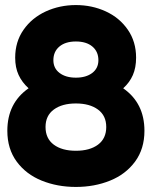

<svg xmlns="http://www.w3.org/2000/svg" viewBox="-20 -728 600 759"><path d="M9 -211Q9 -320.5 93 -379Q67 -402.5 53.5 -431.8Q40 -461 40 -500Q40 -563 73 -610.2Q106 -657.5 161 -682.8Q216 -708 280 -708Q344 -708 398.5 -682.8Q453 -657.5 485.5 -610.2Q518 -563 518 -500Q518 -460.5 505.2 -431.2Q492.5 -402 467 -379Q551 -320.5 551 -211Q551 -139.5 514 -89.2Q477 -39 415.2 -14Q353.5 11 280 11Q206.5 11 144.8 -14Q83 -39 46 -89.2Q9 -139.5 9 -211ZM280 -132Q335 -132 367.5 -156.2Q400 -180.5 400 -226Q400 -271 367.2 -295Q334.5 -319 280 -319Q225.5 -319 192.8 -295Q160 -271 160 -226Q160 -180.5 192.5 -156.2Q225 -132 280 -132ZM280 -421Q320 -421 344.5 -439.5Q369 -458 369 -490Q369 -524 345.2 -544Q321.5 -564 280 -564Q238.5 -564 214.8 -544Q191 -524 191 -490Q191 -458 215.5 -439.5Q240 -421 280 -421Z"/></svg>

Font: HK Grotesk Black
Style: Regular
Weight: 900
Designer: Alfredo Marco Pradil
Foundry: Hanken Design Co.
Version: Version 3.001